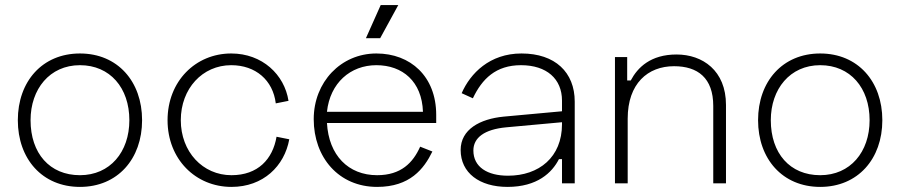

<svg xmlns="http://www.w3.org/2000/svg" viewBox="-20 -720 3535 754"><path d="M50 -248C50 -96 146 14 294 14C442 14 538 -96 538 -248C538 -400 442 -510 294 -510C146 -510 50 -400 50 -248ZM100 -248C100 -370 175 -464 294 -464C412 -464 488 -375 488 -248C488 -123 412 -32 294 -32C175 -32 100 -118 100 -248Z M638 -248C638 -95 748 14 889 14C1014 14 1097 -68 1116 -173L1066 -183C1051 -95 993 -32 889 -32C776 -32 690 -124 690 -248C690 -372 775 -464 888 -464C984 -464 1052 -405 1063 -314L1113 -324C1097 -427 1010 -510 888 -510C748 -510 638 -401 638 -248Z M1475 -700 1417 -570H1473L1544 -700ZM1212 -252C1212 -102 1310 14 1461 14C1590 14 1645 -57 1678 -125L1630 -144C1602 -81 1555 -32 1461 -32C1348 -32 1271 -110 1264 -237H1693V-269C1693 -420 1592 -510 1458 -510C1319 -510 1212 -398 1212 -252ZM1264 -281C1276 -394 1356 -464 1458 -464C1561 -464 1637 -400 1641 -281Z M1793 -354 1837 -334C1873 -410 1927 -464 2026 -464C2127 -464 2187 -410 2187 -325V-283L1958 -262C1865 -253 1789 -212 1789 -131C1789 -41 1863 14 1973 14C2090 14 2148 -42 2175 -95H2187V0H2237V-321C2237 -436 2160 -510 2028 -510C1903 -510 1827 -432 1793 -354ZM1839 -129C1839 -179 1882 -212 1968 -220L2187 -240V-232C2187 -103 2097 -30 1975 -30C1894 -30 1839 -64 1839 -129Z M2395 -496V0H2445V-254C2445 -392 2524 -460 2627 -460C2720 -460 2781 -414 2781 -304V0H2831V-308C2831 -443 2739 -506 2637 -506C2535 -506 2484 -455 2457 -404H2443V-496Z M2957 -248C2957 -96 3053 14 3201 14C3349 14 3445 -96 3445 -248C3445 -400 3349 -510 3201 -510C3053 -510 2957 -400 2957 -248ZM3007 -248C3007 -370 3082 -464 3201 -464C3319 -464 3395 -375 3395 -248C3395 -123 3319 -32 3201 -32C3082 -32 3007 -118 3007 -248Z"/></svg>

Font: Space Text Light
Style: Regular
Weight: 300
Designer: Florian Karsten (Space Text), Colophon Foundry (Space Mono)
Foundry: Florian Karsten
Version: Version 1.003;PS 001.003;hotconv 1.0.88;makeotf.lib2.5.64775